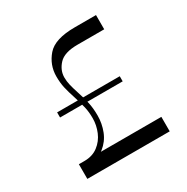

<svg xmlns="http://www.w3.org/2000/svg" viewBox="-160 -838 952 977"><g transform="rotate(-30 316.0 -350.0)"><path d="M77.5 -86.2H110.2Q157.6 -86.2 190.5 -111.2Q223.4 -136.2 239.5 -174.9Q255.6 -213.5 255.6 -254.1Q255.6 -291 248.8 -320.1Q241.9 -349.2 228.8 -390.8Q215.1 -432.2 208.3 -462.4Q201.5 -492.5 201.5 -530Q201.5 -597 245.8 -648.5Q290 -700 407.8 -700H532.5V-616.4H376.2Q298.1 -616.4 266.1 -581.9Q234.1 -547.4 234.1 -505.2Q234.1 -482.5 239.6 -459.8Q245 -437.1 255 -406.6Q268.8 -365 276.4 -331.1Q284.1 -297.1 284.1 -253.4Q284.1 -206.9 267.1 -163.1Q250 -119.4 212.5 -89.8Q175 -60.2 117.2 -60.2L96.6 -26.5H77.5ZM561.5 -85.1V0H77.5V-85.1ZM113.5 -340V-370H481.5V-340Z"/></g></svg>

Font: Space Cowgirl
Style: Regular
Weight: 400
Designer: Valery Marier
Foundry: Valery Marier
Version: Version 1.000